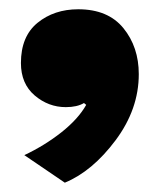

<svg xmlns="http://www.w3.org/2000/svg" viewBox="-20 -226 346 412"><path d="M147.9 -206.1Q211.9 -206.1 244.9 -165.5Q277.8 -125 277.8 -66.9Q277.8 8.3 228 75Q178.2 141.6 119.1 166L32.2 106.9Q75.7 86.4 111.8 57.9Q147.9 29.3 165 -1L160.2 -4.9Q145.5 3.9 121.1 3.9Q84 3.9 54.4 -21.2Q24.9 -46.4 24.9 -90.8Q24.9 -147.9 60.5 -177Q96.2 -206.1 147.9 -206.1Z"/></svg>

Font: Work Sans Black
Style: Regular
Weight: 900
Designer: Wei Huang
Foundry: Wei Huang
Version: Version 2.012